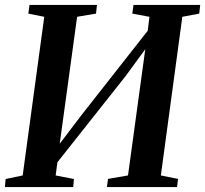

<svg xmlns="http://www.w3.org/2000/svg" viewBox="-23 -763 836 783"><path d="M-3 0 0 -33 69.5 -47.5 157.5 -694.5 92.5 -707.5 97.5 -743H372.5L368.5 -707.5L291.5 -694.5L214 -129L191 -138L311.5 -296.5L612 -679L573.5 -590.5L586.5 -694.5L516.5 -707.5L521.5 -743H793.5L789.5 -707.5L720.5 -694.5L633 -47.5L703 -33.5L699 0H413L417.5 -33.5L499 -47.5L575 -603L599.5 -603.5L489.5 -453L176.5 -57.5L216 -138.5L204 -47.5L278.5 -33L275.5 0Z"/></svg>

Font: Merriweather 72pt SemiBold
Style: Italic
Weight: 600
Italic angle: -7.8°
Version: Version 2.101